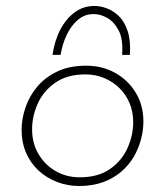

<svg xmlns="http://www.w3.org/2000/svg" viewBox="-20 -613 551 640"><path d="M244 7Q205 7 170 -6.5Q135 -20 108.5 -44.5Q82 -69 67 -103.5Q52 -138 52 -180Q52 -217 65 -255Q78 -293 104 -324Q130 -355 170.5 -374.5Q211 -394 267 -394Q321 -394 364 -370Q407 -346 432.5 -304Q458 -262 458 -208Q458 -179 450 -148.5Q442 -118 426 -90.5Q410 -63 384.5 -41Q359 -19 324 -6Q289 7 244 7ZM246 -22Q307 -22 346.5 -49.5Q386 -77 405 -119.5Q424 -162 424 -206Q424 -240 412 -269Q400 -298 378 -319.5Q356 -341 327 -353Q298 -365 265 -365Q204 -365 164.5 -337.5Q125 -310 106 -268Q87 -226 87 -182Q87 -136 108 -100Q129 -64 165 -43Q201 -22 246 -22ZM297 -593Q315 -593 336.5 -585Q358 -577 376.5 -559Q395 -541 405.5 -509.5Q416 -478 413 -430H387Q391 -482 375.5 -511.5Q360 -541 337 -553.5Q314 -566 295 -566Q264 -567 241 -548Q218 -529 203 -498Q188 -467 182 -430H155Q162 -478 181.5 -515Q201 -552 230.5 -573Q260 -594 297 -593Z"/></svg>

Font: Josefin Sans ExtraLight
Style: Italic
Weight: 250
Italic angle: -7°
Designer: Santiago Orozco
Foundry: Typemade
Version: Version 2.000